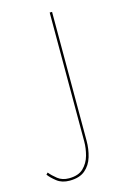

<svg xmlns="http://www.w3.org/2000/svg" viewBox="-211 -510 498 779"><g transform="rotate(-15 38.5 -120.0)"><path d="M-96 165Q-84 180 -65 195Q-46 210 -18 210Q22 210 43 189.5Q64 169 72 139.5Q80 110 80 82V-460H90V82Q90 116 80.5 148Q71 180 47.5 200Q24 220 -18 220Q-50 220 -71 203.5Q-92 187 -103 172Z"/></g></svg>

Font: Jost* Hairline
Style: Regular
Weight: 100
Version: Version 3.7